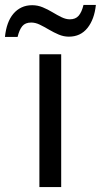

<svg xmlns="http://www.w3.org/2000/svg" viewBox="-74 -755 407 775"><path d="M173 0H85V-536H173ZM-54 -606Q-51 -636 -42.5 -659.5Q-34 -683 -20 -699.5Q-6 -716 13 -725Q32 -734 56 -734Q78 -734 98.5 -725.5Q119 -717 138 -705.5Q157 -694 174.5 -685.5Q192 -677 208 -677Q231 -677 243.5 -691.5Q256 -706 263 -735H313Q307 -677 279 -642Q251 -607 204 -607Q183 -607 163 -615.5Q143 -624 123.5 -635.5Q104 -647 86.5 -655.5Q69 -664 52 -664Q28 -664 16 -649.5Q4 -635 -3 -606Z"/></svg>

Font: Noto Sans Ambassadori
Style: Regular
Weight: 400
Designer: Monotype Design Team
Foundry: Monotype Imaging Inc.
Version: Version 2.013